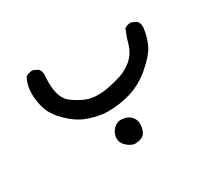

<svg xmlns="http://www.w3.org/2000/svg" viewBox="-88 -211 676 631"><g transform="rotate(-30 250.0 104.5)"><path d="M309.1 258.8Q310.5 251 310.5 246.1Q310.5 227.5 298.3 215.3Q288.1 205.1 271 202.6Q266.1 201.7 262.9 201.7Q259.8 201.7 255.4 202.1Q251 202.6 245.6 205.6Q239.7 208 233.4 214.4Q219.2 229 219.2 249Q219.2 264.2 231 275.9Q244.6 290 261.7 293.5Q280.8 293.5 293 286.4Q305.2 279.3 309.1 258.8ZM238.8 157.2Q283.2 157.2 323.7 145.5Q369.6 132.3 409.4 97.7Q449.2 63 460.9 37.1Q473.1 10.7 477.1 -17.6Q478 -22.9 478 -25.6Q478 -28.3 477.8 -32.2Q477.5 -36.1 475.6 -40.8Q473.6 -45.4 470.2 -49.8L453.1 -58.1Q451.2 -58.6 449.2 -58.6Q435.1 -58.6 425.8 -51.3Q415 -26.9 407.7 0Q398.9 30.3 376 50.3Q353 69.8 325.2 78.1Q298.3 86.4 269.5 91.3Q239.3 96.2 212.4 91.1Q185.5 85.9 149.4 60.5Q117.7 38.1 117.7 -22.5Q117.7 -33.7 118.4 -41.5Q119.1 -49.3 119.1 -51.8Q119.1 -65.9 111.3 -75.2L94.7 -83.5Q92.8 -84 90.8 -84Q76.2 -84 64.9 -76.2Q51.3 -50.8 51.3 -19.5Q51.3 11.7 60.5 40Q69.8 69.3 99.9 98.9Q129.9 128.4 160.9 140.6Q191.9 152.8 226.1 156.7Q232.4 157.2 238.8 157.2Z"/></g></svg>

Font: Bakudai
Style: ExtraLight
Weight: 200
Version: Version 1.48